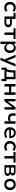

<svg xmlns="http://www.w3.org/2000/svg" viewBox="3926 -4474 728 8621"><g transform="rotate(90 4290.5 -164.0)"><path d="M324 9Q245 9 187 -23Q129 -55 97 -113Q65 -171 65 -249Q65 -328 97 -386.5Q129 -445 187.5 -476.5Q246 -508 324 -508Q378 -508 426 -491Q474 -474 505 -446L469 -363Q440 -387 405 -400Q370 -413 336 -413Q261 -413 219 -370.5Q177 -328 177 -249Q177 -170 219 -128Q261 -86 335 -86Q370 -86 404.5 -98.5Q439 -111 466 -133L502 -51Q472 -23 425 -7Q378 9 324 9Z M720 0V-406H554V-498H832V-333H996Q1098 -333 1150.5 -290Q1203 -247 1203 -168Q1203 -118 1178 -80Q1153 -42 1106.5 -21Q1060 0 996 0ZM832 -81H980Q1030 -81 1061 -101Q1092 -121 1092 -168Q1092 -215 1061 -233.5Q1030 -252 980 -252H832Z M1438 0V-406H1252V-498H1735V-406H1549V0Z M1847 180V-499H1947V-395H1951Q1974 -449 2021.5 -478.5Q2069 -508 2131 -508Q2202 -508 2253.5 -475Q2305 -442 2333 -384.5Q2361 -327 2361 -249Q2361 -174 2333.5 -115.5Q2306 -57 2254.5 -24Q2203 9 2132 9Q2071 9 2027 -19Q1983 -47 1962 -95H1959V180ZM2104 -79Q2172 -79 2211 -125.5Q2250 -172 2250 -250Q2250 -329 2211.5 -374Q2173 -419 2104 -419Q2035 -419 1996 -374Q1957 -329 1957 -250Q1957 -172 1996.5 -125.5Q2036 -79 2104 -79Z M2569 180 2668 -42V45L2439 -498H2558L2705 -113L2851 -498H2967L2685 180Z M3017 133V-92H3074Q3099 -125 3112.5 -162Q3126 -199 3132 -246Q3138 -293 3138 -354V-498H3537V-92H3620V133H3524V0H3113V133ZM3181 -90H3431V-409H3236V-332Q3235 -260 3222.5 -198.5Q3210 -137 3181 -90Z M3753 0V-498H3865V-302H4127V-498H4239V0H4127V-209H3865V0Z M4423 0V-498H4530V-142L4794 -498H4901V0H4794V-357L4531 0Z M5424 0V-195Q5395 -177 5361.5 -168.5Q5328 -160 5293 -160Q5214 -160 5164 -184.5Q5114 -209 5091 -256.5Q5068 -304 5068 -371V-498H5179V-378Q5179 -338 5191 -310Q5203 -282 5231.5 -267.5Q5260 -253 5310 -253Q5343 -253 5371.5 -260Q5400 -267 5424 -283V-498H5536V0Z M5974 9Q5885 9 5822 -21.5Q5759 -52 5726 -110.5Q5693 -169 5693 -250Q5693 -324 5723.5 -382Q5754 -440 5811 -474Q5868 -508 5948 -508Q6022 -508 6075 -476.5Q6128 -445 6156 -387.5Q6184 -330 6184 -250V-216H5778V-290H6107L6090 -270Q6090 -347 6053 -386Q6016 -425 5949 -425Q5905 -425 5871 -406Q5837 -387 5817.5 -351.5Q5798 -316 5798 -264V-251Q5798 -193 5819.5 -155Q5841 -117 5881 -98.5Q5921 -80 5978 -80Q6018 -80 6060 -90Q6102 -100 6138 -128L6172 -50Q6133 -18 6079 -4.5Q6025 9 5974 9Z M6571 9Q6492 9 6434 -23Q6376 -55 6344 -113Q6312 -171 6312 -249Q6312 -328 6344 -386.5Q6376 -445 6434.5 -476.5Q6493 -508 6571 -508Q6625 -508 6673 -491Q6721 -474 6752 -446L6716 -363Q6687 -387 6652 -400Q6617 -413 6583 -413Q6508 -413 6466 -370.5Q6424 -328 6424 -249Q6424 -170 6466 -128Q6508 -86 6582 -86Q6617 -86 6651.5 -98.5Q6686 -111 6713 -133L6749 -51Q6719 -23 6672 -7Q6625 9 6571 9Z M6987 0V-406H6801V-498H7284V-406H7098V0Z M7395 0V-498H7675Q7740 -498 7781 -483Q7822 -468 7841.5 -439Q7861 -410 7861 -368Q7861 -329 7840 -301Q7819 -273 7780 -260V-258Q7814 -250 7836 -233.5Q7858 -217 7868.5 -193Q7879 -169 7879 -139Q7879 -75 7828.5 -37.5Q7778 0 7684 0ZM7503 -73H7672Q7719 -73 7745.5 -90Q7772 -107 7772 -144Q7772 -181 7745.5 -198.5Q7719 -216 7672 -216H7503ZM7503 -288H7663Q7706 -288 7730 -306.5Q7754 -325 7754 -359Q7754 -393 7730 -409.5Q7706 -426 7663 -426H7503Z M8262 9Q8183 9 8125.5 -23Q8068 -55 8037 -113.5Q8006 -172 8006 -250Q8006 -328 8037 -385.5Q8068 -443 8125.5 -475.5Q8183 -508 8261 -508Q8340 -508 8397 -475.5Q8454 -443 8485 -385.5Q8516 -328 8516 -250Q8516 -172 8485 -113.5Q8454 -55 8397 -23Q8340 9 8262 9ZM8261 -84Q8329 -84 8368 -129Q8407 -174 8407 -250Q8407 -326 8368.5 -370Q8330 -414 8261 -414Q8192 -414 8153.5 -370Q8115 -326 8115 -250Q8115 -174 8154 -129Q8193 -84 8261 -84Z"/></g></svg>

Font: Nunito Sans 7pt SemiBold
Style: Regular
Weight: 600
Designer: Vernon Adams
Foundry: Vernon Adams
Version: Version 3.101;gftools[0.9.27]